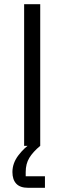

<svg xmlns="http://www.w3.org/2000/svg" viewBox="-20 -695 307 915"><path d="M95 0V-675H171.7V0ZM114.2 200Q75.8 200 57.5 180.4Q39.2 160.8 39.2 125Q39.2 82.5 67.9 45Q96.7 7.5 130 -13.3L171.7 0Q136.7 29.2 119.6 57.5Q102.5 85.8 102.5 125V145H194.2V200Z"/></svg>

Font: Funnel Sans Light
Style: Regular
Weight: 300
Designer: NORD ID, Kristian Moeller
Foundry: Dicotype
Version: Version 1.000